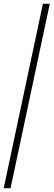

<svg xmlns="http://www.w3.org/2000/svg" viewBox="-60 -879 282 1009"><path d="M-40.5 110 165.5 -859H201.5L-4.5 110Z"/></svg>

Font: Beautique Display Thin
Style: Bold
Weight: 500
Italic angle: -12°
Designer: Nhat-Quang Ngo
Version: Version 1.100;Glyphs 3.2.3 (3260)